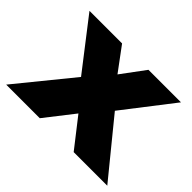

<svg xmlns="http://www.w3.org/2000/svg" viewBox="-130 -698 885 885"><g transform="rotate(45 312.5 -256.0)"><path d="M-17 0H202L312.5 -141.5L423 0H642L422.5 -269L610.5 -512H398.5L312.5 -396L226.5 -512H14L202 -269Z"/></g></svg>

Font: Spartan ExtraBold
Style: Regular
Weight: 800
Designer: Matt Bailey, Mirko Velimirovic
Foundry: Matt Bailey
Version: Version 1.003; ttfautohint (v1.8.3)